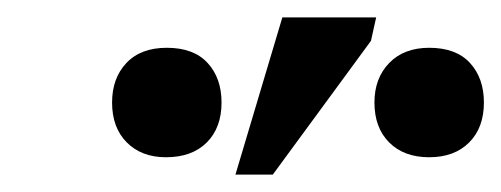

<svg xmlns="http://www.w3.org/2000/svg" viewBox="-20 -722 577 221"><path d="M294 -521H251L305 -702H413L407 -675ZM474 -541Q445 -541 428 -558Q411 -575 411 -604Q411 -632 428 -649.5Q445 -667 474 -667Q505 -667 521 -649.5Q537 -632 537 -604Q537 -575 520 -558Q503 -541 474 -541ZM171 -541Q143 -541 126 -558Q109 -575 109 -604Q109 -632 125.5 -649.5Q142 -667 172 -667Q203 -667 219 -649.5Q235 -632 235 -604Q235 -575 218 -558Q201 -541 171 -541Z"/></svg>

Font: STIX Two Text SemiBold
Style: Italic
Weight: 600
Italic angle: -12°
Designer: Ross Mills, John Hudson & Paul Hanslow, Tiro Typeworks Ltd; with prior portions MicroPress Inc. and Coen Hoffman, Elsevi
Foundry: Tiro Typeworks Ltd
Version: Version 2.13 b171